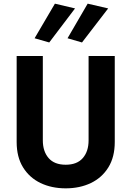

<svg xmlns="http://www.w3.org/2000/svg" viewBox="-20 -1006 717 1049"><path d="M249 -774 169 -797 280 -986 390 -960ZM428 -774 349 -797 459 -986 571 -960ZM71 -700H214V-239Q214 -179 245.5 -142.5Q277 -106 339 -106Q401 -106 432.5 -142.5Q464 -179 464 -239V-700H607V-230Q607 -148 572 -91.5Q537 -35 476.5 -6Q416 23 339 23Q262 23 201.5 -6Q141 -35 106 -91.5Q71 -148 71 -230Z"/></svg>

Font: Jost* Semi
Style: Regular
Weight: 600
Version: Version 3.7